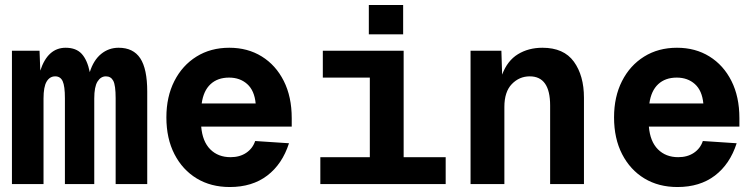

<svg xmlns="http://www.w3.org/2000/svg" viewBox="-20 -740 3040 772"><path d="M28 0V-536H139L142 -456Q172 -548 244 -548Q286 -548 308.5 -523.5Q331 -499 341 -450Q356 -498 386.5 -523Q417 -548 457 -548Q516 -548 544 -505.5Q572 -463 572 -372V0H445V-345Q445 -397 435.5 -415Q426 -433 406 -433Q385 -433 372 -412Q359 -391 359 -344V0H241V-345Q241 -394 232 -413.5Q223 -433 202 -433Q180 -433 167.5 -412Q155 -391 155 -344V0Z M904 12Q828 12 771 -22.5Q714 -57 681.5 -120Q649 -183 649 -268Q649 -351 681 -414Q713 -477 770 -512.5Q827 -548 902 -548Q976 -548 1032.5 -513Q1089 -478 1121 -414.5Q1153 -351 1153 -265V-231H789Q794 -171 825.5 -139.5Q857 -108 907 -108Q944 -108 970 -125.5Q996 -143 1006 -173L1142 -164Q1115 -80 1054.5 -34Q994 12 904 12ZM791 -324H1008Q1003 -376 974 -402Q945 -428 901 -428Q855 -428 826.5 -401.5Q798 -375 791 -324Z M1268 0V-108H1467V-428H1278V-536H1603V-108H1772V0ZM1463 -602V-720H1601V-602Z M1872 0V-536H1996L1999 -440Q2020 -496 2062.5 -522Q2105 -548 2161 -548Q2247 -548 2287.5 -492Q2328 -436 2328 -347V0H2192V-316Q2192 -433 2110 -433Q2068 -433 2038 -402Q2008 -371 2008 -310V0Z M2704 12Q2628 12 2571 -22.5Q2514 -57 2481.5 -120Q2449 -183 2449 -268Q2449 -351 2481 -414Q2513 -477 2570 -512.5Q2627 -548 2702 -548Q2776 -548 2832.5 -513Q2889 -478 2921 -414.5Q2953 -351 2953 -265V-231H2589Q2594 -171 2625.5 -139.5Q2657 -108 2707 -108Q2744 -108 2770 -125.5Q2796 -143 2806 -173L2942 -164Q2915 -80 2854.5 -34Q2794 12 2704 12ZM2591 -324H2808Q2803 -376 2774 -402Q2745 -428 2701 -428Q2655 -428 2626.5 -401.5Q2598 -375 2591 -324Z"/></svg>

Font: Geist Mono
Style: Bold
Weight: 700
Monospace: yes
Designer: Basement.studio, Andrés Briganti, Mateo Zaragoza
Foundry: Basement.studio, Vercel, Andrés Briganti, Guido Ferreyra, Mateo Zaragoza
Version: Version 1.500; ttfautohint (v1.8.4.7-5d5b)